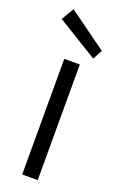

<svg xmlns="http://www.w3.org/2000/svg" viewBox="-144 -773 506 813"><g transform="rotate(20 108.5 -366.0)"><path d="M73 0V-521H143V0ZM188 -564 5 -676 38 -732 211 -607Z"/></g></svg>

Font: DM Sans 10pt Light
Style: Regular
Weight: 300
Version: Version 4.004;gftools[0.9.30]